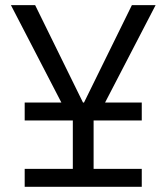

<svg xmlns="http://www.w3.org/2000/svg" viewBox="-20 -718 640 738"><path d="M74.9 0H524.9V-68.9H339.8V-255H524.9V-323.9H383.9L578.1 -698.2H486.9L302.9 -323.9H299L115.1 -698.2H22L215.9 -323.9H74.9V-255H259.9V-68.9H74.9Z"/></svg>

Font: Margiela Mono
Style: Regular
Weight: 400
Designer: Mike Abbink, Paul van der Laan, Pieter van Rosmalen
Foundry: Bold Monday
Version: Version 2.003 2021